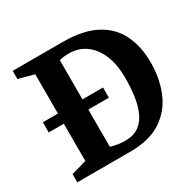

<svg xmlns="http://www.w3.org/2000/svg" viewBox="-137 -765 931 915"><g transform="rotate(-30 329.0 -307.0)"><path d="M39 0V-45L123 -69V-274H40V-330H123V-546L38 -569V-614H312Q425 -614 494.5 -577Q564 -540 596 -473.5Q628 -407 628 -320Q628 -233 598 -160Q568 -87 502.5 -43.5Q437 0 331 0ZM336 -57Q383 -57 412.5 -78.5Q442 -100 458 -137.5Q474 -175 480 -222Q486 -269 486 -320Q486 -388 465 -440.5Q444 -493 404.5 -522.5Q365 -552 311 -552Q292 -552 279.5 -550Q267 -548 258 -546V-330H371V-274H258V-69Q275 -64 295.5 -60.5Q316 -57 336 -57Z"/></g></svg>

Font: Manuale
Style: Regular
Weight: 400
Designer: Eduardo Tunni / Pablo Cosgaya
Foundry: Eduardo Tunni / Pablo Cosgaya
Version: Version 1.002